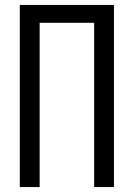

<svg xmlns="http://www.w3.org/2000/svg" viewBox="-20 -755 540 775"><path d="M60 0V-735H440V0H360V-663H140V0Z"/></svg>

Font: Iosevka SS08
Style: Regular
Weight: 400
Monospace: yes
Designer: Belleve Invis
Foundry: Belleve Invis
Version: 2.1.0; ttfautohint (v1.8.2)